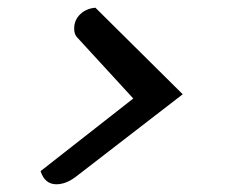

<svg xmlns="http://www.w3.org/2000/svg" viewBox="-20 -493 590 497"><path d="M126 -16Q96 -16 85 -50L325 -238L179 -397Q172 -405 172 -419Q172 -441 187.5 -456Q203 -471 227 -473L453 -249L177 -36Q151 -16 126 -16Z"/></svg>

Font: Sansita Light Italic
Style: Regular
Weight: 300
Italic angle: -11°
Designer: Pablo Cosgaya
Foundry: Omnibus-Type
Version: Version 1.006